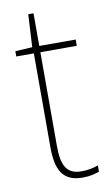

<svg xmlns="http://www.w3.org/2000/svg" viewBox="-79 -700 437 753"><g transform="rotate(-10 139.5 -324.0)"><path d="M188 -15C127 -15 110 -55 110 -130V-503H255V-528H110V-658H89L82 -528L14 -524V-503H84V-130C84 -42 107 10 188 10C217 10 236 5 255 -2V-27C237 -20 215 -15 188 -15Z"/></g></svg>

Font: Noto Sans Armenian SemiCondensed Thin
Style: Regular
Weight: 100
Width: 4
Designer: Monotype Design Team
Foundry: Monotype Imaging Inc.
Version: Version 2.008